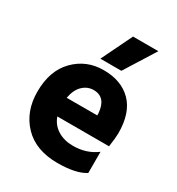

<svg xmlns="http://www.w3.org/2000/svg" viewBox="-175 -841 884 958"><g transform="rotate(30 266.5 -362.5)"><path d="M457 -730 346 -553H225L311 -730ZM353 -300V-312Q346 -401 275 -401Q240 -401 213 -375.5Q186 -350 177 -300ZM458 -151V-29Q406 5 299 5Q174 5 104.5 -67.5Q35 -140 35 -254Q35 -375 102.5 -443.5Q170 -512 269 -512Q371 -512 430 -452.5Q489 -393 489 -275Q489 -252 481 -196H183Q198 -154 235 -131Q272 -108 324 -108Q401 -108 458 -151Z"/></g></svg>

Font: Hind Bold
Style: Regular
Weight: 700
Designer: Manushi Parikh, Satya Rajpurohit
Foundry: Indian Type Foundry
Version: Version 1.201;PS 1.0;hotconv 1.0.78;makeotf.lib2.5.61930; tt